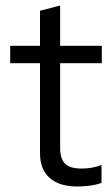

<svg xmlns="http://www.w3.org/2000/svg" viewBox="-20 -667 405 696"><path d="M125 -112V-438H17V-501H125V-628L198 -647V-501H349V-438H198V-131Q198 -91 216 -73.5Q234 -56 275 -56Q296 -56 312.5 -59Q329 -62 348 -69V-4Q329 3 305.5 6Q282 9 260 9Q195 9 160 -22Q125 -53 125 -112Z"/></svg>

Font: Red Hat Display
Style: Regular
Weight: 400
Designer: Pentagram / MCKL
Foundry: Pentagram / MCKL
Version: Version 1.003; Red Hat Display